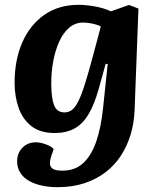

<svg xmlns="http://www.w3.org/2000/svg" viewBox="-20 -546 654 796"><path d="M426.5 -280.5 418 -281.5 390 -180Q372 -115 347.8 -73.7Q323.5 -32.5 289.3 -13.5Q255 5.5 207 5.5Q145.5 5.5 109 -24Q72.5 -53.5 56.5 -101Q40.5 -148.5 40.5 -202.5Q40.5 -297 72.2 -369.7Q104 -442.5 163.5 -484.3Q223 -526 306 -526Q335.5 -526 372.8 -519.5Q410 -513 440 -499L514.5 -525.5L554 -510.5L538 -89.5Q536 -37 521.8 11Q507.5 59 481.5 99Q455.5 139 417.3 168.3Q379 197.5 329.3 213.8Q279.5 230 218.5 230Q184.5 230 154 223.5Q123.5 217 100.5 204Q77.5 191 64.3 170.5Q51 150 51 123Q51 89 72.8 66.5Q94.5 44 129 44Q140 44 154.5 47.5Q169 51 182.5 57.5Q196 64 202.5 72.5L193 100Q187 117.5 187 131.5Q187 145.5 198.5 153.5Q210 161.5 239 161.5Q292 161.5 326 129.2Q360 97 379.5 39.2Q399 -18.5 407 -95.5ZM247.5 -80Q264.5 -80 278 -90Q291.5 -100 304.5 -125.8Q317.5 -151.5 332.3 -198.3Q347 -245 366.5 -318L398 -436.5Q385 -443.5 363.5 -448Q342 -452.5 325 -452.5Q292 -452.5 267.3 -431.5Q242.5 -410.5 226 -374.5Q209.5 -338.5 201 -293.5Q192.5 -248.5 192.5 -199.5Q192.5 -141 204 -110.5Q215.5 -80 247.5 -80Z"/></svg>

Font: Literata
Style: Italic
Weight: 400
Italic angle: -2°
Designer: Latin by Veronika Burian and Jose Scaglione. Greek by Irene Vlachou. Cyrillic by Vera Evstafieva
Foundry: TypeTogether
Version: Version 3.103;gftools[0.9.29]